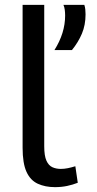

<svg xmlns="http://www.w3.org/2000/svg" viewBox="-20 -760 401 790"><path d="M162 -740V-158Q162 -119 171 -99Q180 -79 195.5 -72Q211 -65 230 -65Q244 -65 259 -68Q274 -71 290 -76L300 -8Q280 0 256.5 5Q233 10 206 10Q166 10 135.5 -4Q105 -18 89 -53Q73 -88 73 -152V-740ZM204 -554Q226 -589 237 -624.5Q248 -660 248 -696Q248 -708 246.5 -719.5Q245 -731 241 -740H327Q330 -731 331 -721Q332 -711 332 -701Q332 -657 317 -621.5Q302 -586 276 -554Z"/></svg>

Font: Georama SemiExpanded
Style: Regular
Weight: 400
Width: 6
Designer: Jean-Baptiste Levee
Foundry: Production Type
Version: Version 1.001